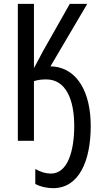

<svg xmlns="http://www.w3.org/2000/svg" viewBox="-20 -734 540 1001"><path d="M257 247C392 247 453 105 453 -77C453 -251 385 -373 262 -387C252 -388 249 -388 243 -388L435 -714H344L204 -467C188 -438 173 -407 157 -379V-714H73V0H157V-311C178 -318 200 -320 221 -320C325 -320 367 -212 367 -78C367 51 334 171 245 171C219 171 192 163 164 147V225C189 239 224 247 257 247Z"/></svg>

Font: Noto Sans Mono ExtraCondensed
Style: Regular
Weight: 400
Width: 2
Designer: Monotype Design Team
Foundry: Monotype Imaging Inc.
Version: Version 2.014